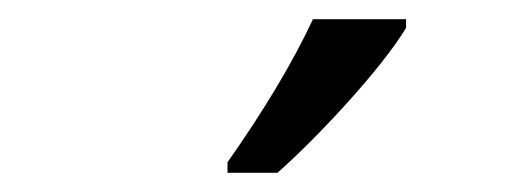

<svg xmlns="http://www.w3.org/2000/svg" viewBox="-20 -786 540 200"><path d="M217 -617V-606H269C310 -642 378 -715 403 -757V-766H306C285 -721 255 -671 217 -617Z"/></svg>

Font: Noto Sans Mono ExtraCondensed
Style: Regular
Weight: 400
Width: 2
Designer: Monotype Design Team
Foundry: Monotype Imaging Inc.
Version: Version 2.014